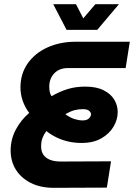

<svg xmlns="http://www.w3.org/2000/svg" viewBox="-20 -900 642 920"><path d="M237 0Q174 0 127.5 -23.5Q81 -47 56 -87Q31 -127 31 -179Q31 -232 55.5 -278.5Q80 -325 120 -359Q100 -385 89 -416.5Q78 -448 78 -480Q78 -547 113 -596.5Q148 -646 208 -673Q268 -700 342 -700H602L582 -574H307Q264 -574 240 -548.5Q216 -523 216 -485Q216 -474 218 -461.5Q220 -449 227 -439Q267 -462 305 -473.5Q343 -485 389 -485Q442 -485 476.5 -467.5Q511 -450 527.5 -422.5Q544 -395 544 -363Q544 -327 524 -293Q504 -259 465.5 -237Q427 -215 371 -215Q339 -215 309 -221.5Q279 -228 252 -241Q225 -254 202 -272Q190 -256 183.5 -238.5Q177 -221 177 -198Q177 -176 187 -160Q197 -144 218 -135Q239 -126 272 -126L512 -127L492 -1ZM376 -323Q396 -323 406 -332.5Q416 -342 416 -352Q416 -362 406.5 -369.5Q397 -377 377 -377Q356 -377 337 -372Q318 -367 293 -353Q316 -336 337 -329.5Q358 -323 376 -323ZM299 -757 235 -880H344L379 -812L437 -880H550L446 -757Z"/></svg>

Font: MuseoModerno Thin SemiBold
Style: Italic
Weight: 600
Italic angle: -9°
Version: Version 1.003